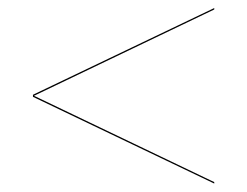

<svg xmlns="http://www.w3.org/2000/svg" viewBox="-20 -620 600 466"><path d="M60 -385 500 -174.5V-178L62.5 -387.5L500 -597V-600.5L60 -390Z"/></svg>

Font: Bodoni* 48pt
Style: Italic
Weight: 400
Italic angle: -13°
Version: Version 2.3